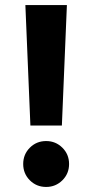

<svg xmlns="http://www.w3.org/2000/svg" viewBox="-20 -740 369 768"><path d="M101.6 -237.8 81.5 -719.7H247.6L227.5 -237.8ZM164.6 7.8Q126 7.8 99.4 -18.8Q72.8 -45.4 72.8 -84Q72.8 -122.6 99.4 -149.2Q126 -175.8 164.6 -175.8Q202.6 -175.8 229.5 -149.2Q256.3 -122.6 256.3 -84Q256.3 -45.4 229.5 -18.8Q202.6 7.8 164.6 7.8Z"/></svg>

Font: Reddit Sans ExtraBold
Style: Regular
Weight: 800
Designer: Stephen Hutchings
Foundry: Reddit
Version: Version 1.014; ttfautohint (v1.8.4.7-5d5b)